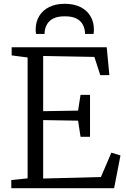

<svg xmlns="http://www.w3.org/2000/svg" viewBox="-20 -992 663 1012"><path d="M125.5 -52V-689L41.5 -700V-743H542.5L556.5 -596H508.5L477.5 -692L207.5 -697V-406L391.5 -409L404.5 -492H454.5V-271H404.5L391.5 -356L207.5 -359V-51L512 -59L567 -187.5L615 -172.5L581.5 0H39.5V-43ZM321.5 -972Q369 -972 403.5 -955Q438 -938 456.5 -907.2Q475 -876.5 475 -836Q475 -831 474.5 -825Q474 -819 473 -813H428Q428 -816 428 -820.5Q428 -825 427 -830Q424.5 -848 414.5 -865.5Q404.5 -883 382.2 -894.5Q360 -906 321.5 -906Q283 -906 261 -894.5Q239 -883 228.8 -865.5Q218.5 -848 216 -830Q215.5 -825 215.2 -820.5Q215 -816 215 -813H170Q169 -819 168.5 -825Q168 -831 168 -836Q168 -876.5 186.5 -907.2Q205 -938 239.5 -955Q274 -972 321.5 -972Z"/></svg>

Font: Merriweather Light 18pt Light
Style: Regular
Weight: 300
Version: Version 2.100